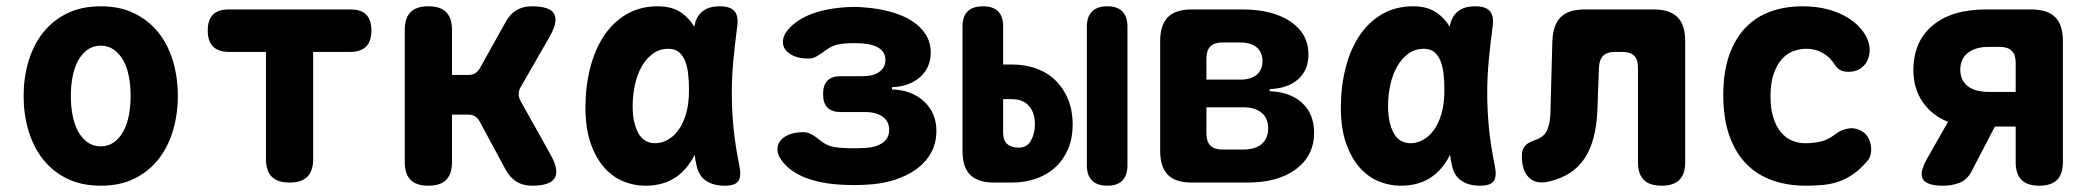

<svg xmlns="http://www.w3.org/2000/svg" viewBox="-20 -580 6640 610"><path d="M300 10Q238 10 192 -13Q146 -36 115.5 -75.5Q85 -115 70 -166.5Q55 -218 55 -275Q55 -332 70 -383.5Q85 -435 115.5 -474.5Q146 -514 192 -537Q238 -560 300 -560Q362 -560 408 -537Q454 -514 484.5 -475Q515 -436 530 -384.5Q545 -333 545 -275Q545 -218 530 -166.5Q515 -115 484.5 -75.5Q454 -36 408 -13Q362 10 300 10ZM300 -115Q324 -115 342 -128Q360 -141 372 -163Q384 -185 389.5 -214Q395 -243 395 -275Q395 -308 389.5 -337Q384 -366 372 -387.5Q360 -409 342 -422Q324 -435 300 -435Q276 -435 258 -422Q240 -409 228 -387Q216 -365 210.5 -336Q205 -307 205 -275Q205 -243 210.5 -214Q216 -185 228 -163Q240 -141 258 -128Q276 -115 300 -115Z M825 -415H708Q674 -415 657 -432Q640 -449 640 -483Q640 -517 656.5 -533.5Q673 -550 707 -550H1093Q1127 -550 1143.5 -533.5Q1160 -517 1160 -483Q1160 -449 1143 -432Q1126 -415 1092 -415H975V-75Q975 -37 956.5 -18.5Q938 0 900 0Q862 0 843.5 -18.5Q825 -37 825 -75Z M1341 10Q1303 10 1284.5 -8.5Q1266 -27 1266 -65V-485Q1266 -523 1284.5 -541.5Q1303 -560 1341 -560Q1379 -560 1397.5 -541.5Q1416 -523 1416 -485V-342H1468Q1481 -342 1490 -347.5Q1499 -353 1505 -364L1587 -511Q1601 -536 1621.5 -548Q1642 -560 1670 -560Q1727 -560 1740.5 -536Q1754 -512 1726 -463L1634 -303Q1628 -292 1628 -281Q1628 -270 1634 -259L1729 -89Q1757 -39 1742.5 -14.5Q1728 10 1671 10Q1642 10 1621.5 -2.5Q1601 -15 1587 -40L1504 -194Q1498 -205 1489 -210.5Q1480 -216 1467 -216H1416V-65Q1416 -27 1397.5 -8.5Q1379 10 1341 10Z M2030 10Q1994 10 1960 -4Q1926 -18 1899.5 -48Q1873 -78 1856.5 -125Q1840 -172 1840 -238Q1840 -305 1855 -364Q1870 -423 1899 -466.5Q1928 -510 1971 -535Q2014 -560 2070 -560Q2117 -560 2147 -538Q2170 -521 2186 -495Q2191 -527 2212 -544Q2232 -560 2267 -560Q2301 -560 2314 -544Q2327 -528 2322 -494Q2315 -441 2310 -389Q2305 -337 2305 -283.5Q2305 -230 2310.5 -173.5Q2316 -117 2329 -54Q2336 -20 2326 -5Q2316 10 2282 10Q2247 10 2223.5 -5.5Q2200 -21 2193 -54Q2189 -71 2187 -88Q2182 -79 2178 -72Q2154 -32 2117.5 -11Q2081 10 2030 10ZM2062 -125Q2081 -125 2100 -135Q2119 -145 2134.5 -165.5Q2150 -186 2159.5 -218Q2169 -250 2169 -295Q2169 -324 2166 -348Q2163 -372 2155.5 -389Q2148 -406 2135.5 -415.5Q2123 -425 2104 -425Q2076 -425 2055 -410Q2034 -395 2019.5 -370Q2005 -345 1997.5 -312Q1990 -279 1990 -242Q1990 -191 2007.5 -158Q2025 -125 2062 -125Z M2483 -485Q2510 -517 2557 -535Q2604 -553 2667 -557Q2680 -558 2693 -558Q2706 -558 2719 -557Q2767 -554 2807.5 -543Q2848 -532 2876.5 -514Q2905 -496 2921 -470.5Q2937 -445 2937 -413Q2937 -365 2903 -335Q2869 -305 2814 -303V-296Q2877 -294 2916 -257.5Q2955 -221 2955 -164Q2955 -126 2938.5 -95.5Q2922 -65 2892 -43Q2862 -21 2820.5 -8Q2779 5 2729 7Q2711 8 2693 8Q2675 8 2657 7Q2591 4 2541.5 -14.5Q2492 -33 2465 -68Q2451 -86 2450 -102.5Q2449 -119 2458 -131.5Q2467 -144 2486 -152Q2505 -160 2532 -160Q2544 -160 2553.5 -155.5Q2563 -151 2571.5 -145Q2580 -139 2588.5 -132Q2597 -125 2608 -120Q2618 -115 2630 -113Q2642 -111 2657 -110Q2675 -109 2693 -109Q2711 -109 2729 -110Q2764 -112 2784.5 -126.5Q2805 -141 2805 -168Q2805 -194 2784.5 -209Q2764 -224 2729 -224H2652Q2623 -224 2609 -238Q2595 -252 2595 -281Q2595 -310 2609 -324Q2623 -338 2652 -338H2723Q2755 -338 2774 -352Q2793 -366 2793 -389Q2793 -414 2773 -427Q2753 -440 2719 -442Q2706 -443 2693 -443Q2680 -443 2667 -442Q2654 -441 2643.5 -439Q2633 -437 2625 -433Q2614 -428 2605 -421.5Q2596 -415 2587.5 -409Q2579 -403 2569.5 -398.5Q2560 -394 2548 -394Q2521 -394 2502.5 -402Q2484 -410 2475 -422.5Q2466 -435 2467.5 -451.5Q2469 -468 2483 -485Z M3167 -375H3195Q3239 -375 3274.5 -361.5Q3310 -348 3335 -323Q3360 -298 3374 -263Q3388 -228 3388 -184Q3388 -142 3374 -108Q3360 -74 3334.5 -50Q3309 -26 3273.5 -13Q3238 0 3195 0H3138Q3087 0 3062.5 -24.5Q3038 -49 3038 -100V-496Q3038 -528 3054.5 -544Q3071 -560 3103 -560Q3135 -560 3151 -544Q3167 -528 3167 -496ZM3167 -160Q3167 -134 3180 -122.5Q3193 -111 3214 -111H3217Q3243 -111 3255.5 -133.5Q3268 -156 3268 -185Q3268 -222 3249 -243.5Q3230 -265 3195 -265H3167ZM3562 -55Q3562 -23 3546 -6.5Q3530 10 3498 10Q3466 10 3449.5 -6.5Q3433 -23 3433 -55V-495Q3433 -527 3449.5 -543.5Q3466 -560 3498 -560Q3530 -560 3546 -543.5Q3562 -527 3562 -495Z M3766 0Q3715 0 3690.5 -24.5Q3666 -49 3666 -100V-450Q3666 -501 3690.5 -525.5Q3715 -550 3766 -550H3926Q4023 -550 4080 -511.5Q4137 -473 4137 -407Q4137 -357 4104 -328Q4071 -299 4014 -297V-290Q4079 -288 4117 -253Q4155 -218 4155 -158Q4155 -86 4098 -43Q4041 0 3944 0ZM3813 -239V-155Q3813 -130 3825.5 -117.5Q3838 -105 3863 -105H3931Q3968 -105 3988.5 -122.5Q4009 -140 4009 -172Q4009 -204 3988.5 -221.5Q3968 -239 3931 -239ZM3863 -445Q3838 -445 3825.5 -432.5Q3813 -420 3813 -395V-327H3921Q3954 -327 3972.5 -342.5Q3991 -358 3991 -386Q3991 -414 3972.5 -429.5Q3954 -445 3921 -445Z M4430 10Q4394 10 4360 -4Q4326 -18 4299.5 -48Q4273 -78 4256.5 -125Q4240 -172 4240 -238Q4240 -305 4255 -364Q4270 -423 4299 -466.5Q4328 -510 4371 -535Q4414 -560 4470 -560Q4517 -560 4547 -538Q4570 -521 4586 -495Q4591 -527 4612 -544Q4632 -560 4667 -560Q4701 -560 4714 -544Q4727 -528 4722 -494Q4715 -441 4710 -389Q4705 -337 4705 -283.5Q4705 -230 4710.5 -173.5Q4716 -117 4729 -54Q4736 -20 4726 -5Q4716 10 4682 10Q4647 10 4623.5 -5.5Q4600 -21 4593 -54Q4589 -71 4587 -88Q4582 -79 4578 -72Q4554 -32 4517.5 -11Q4481 10 4430 10ZM4462 -125Q4481 -125 4500 -135Q4519 -145 4534.5 -165.5Q4550 -186 4559.5 -218Q4569 -250 4569 -295Q4569 -324 4566 -348Q4563 -372 4555.5 -389Q4548 -406 4535.5 -415.5Q4523 -425 4504 -425Q4476 -425 4455 -410Q4434 -395 4419.5 -370Q4405 -345 4397.5 -312Q4390 -279 4390 -242Q4390 -191 4407.5 -158Q4425 -125 4462 -125Z M4912 -450Q4914 -501 4938.5 -525.5Q4963 -550 5014 -550H5234Q5285 -550 5309.5 -525.5Q5334 -501 5334 -450V-65Q5334 -27 5315.5 -8.5Q5297 10 5259 10Q5221 10 5202.5 -8.5Q5184 -27 5184 -65V-365Q5184 -391 5172 -403Q5160 -415 5134 -415H5111Q5085 -415 5073 -402.5Q5061 -390 5060 -365L5055 -230Q5053 -181 5043 -143Q5033 -105 5014.5 -77Q4996 -49 4968.5 -31Q4941 -13 4904 -4Q4862 7 4838.5 -15Q4815 -37 4815 -85Q4815 -105 4825 -116.5Q4835 -128 4860 -136Q4873 -141 4882 -148.5Q4891 -156 4896 -168Q4901 -180 4903.5 -195.5Q4906 -211 4906 -230Z M5455 -278Q5455 -353 5474.5 -406.5Q5494 -460 5527.5 -494Q5561 -528 5607 -544Q5653 -560 5706 -560Q5751 -560 5786.5 -550.5Q5822 -541 5848.5 -525Q5875 -509 5891.5 -489.5Q5908 -470 5915 -450Q5925 -421 5915.5 -394.5Q5906 -368 5881 -357Q5864 -350 5843 -352.5Q5822 -355 5811 -372Q5795 -398 5771.5 -411.5Q5748 -425 5719 -425Q5698 -425 5677.5 -417.5Q5657 -410 5641 -392Q5625 -374 5615 -345Q5605 -316 5605 -274Q5605 -235 5614 -206.5Q5623 -178 5638 -160Q5653 -142 5673 -133.5Q5693 -125 5715 -125Q5743 -125 5765.5 -130.5Q5788 -136 5810 -153Q5830 -169 5854.5 -172Q5879 -175 5900 -160Q5910 -153 5916 -141.5Q5922 -130 5924 -117Q5926 -104 5923.5 -91Q5921 -78 5913 -69Q5891 -43 5869 -27.5Q5847 -12 5823 -3.5Q5799 5 5772.5 7.5Q5746 10 5717 10Q5659 10 5611 -7Q5563 -24 5528.5 -59Q5494 -94 5474.5 -148.5Q5455 -203 5455 -278Z M6153 10Q6102 10 6089.5 -10.5Q6077 -31 6102 -75L6169 -193Q6118 -213 6088.5 -256Q6059 -299 6059 -357Q6059 -448 6120 -499Q6181 -550 6289 -550H6434Q6485 -550 6509.5 -525.5Q6534 -501 6534 -450V-65Q6534 -27 6515.5 -8.5Q6497 10 6459 10Q6421 10 6402.5 -8.5Q6384 -27 6384 -65V-178H6318L6243 -34Q6229 -8 6205 1Q6181 10 6153 10ZM6384 -381Q6384 -406 6371.5 -418.5Q6359 -431 6334 -431H6298Q6256 -431 6232 -412Q6208 -393 6208 -359Q6208 -325 6231.5 -306.5Q6255 -288 6298 -288H6384Z"/></svg>

Font: Maple Mono ExtraBold
Style: Regular
Weight: 800
Monospace: yes
Designer: subframe7536
Version: Version 7.000